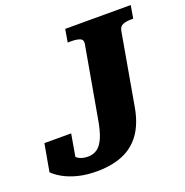

<svg xmlns="http://www.w3.org/2000/svg" viewBox="-152 -827 921 955"><g transform="rotate(-20 309.0 -350.0)"><path d="M360.8 -606Q364.8 -628 347.8 -635Q330.8 -642 302.2 -642H283L294.6 -710H641.4L629.8 -642H619.4Q593.2 -642 575.4 -635Q557.6 -628 553.6 -606L486.8 -226.6Q472.4 -143.6 435.1 -91.1Q397.8 -38.6 339.1 -14.3Q280.4 10 201.4 10Q145.2 10 101.2 -1.5Q57.2 -13 26 -30.6Q-5.2 -48.2 -22.8 -66.6L3 -211.4H144.6L120.2 -70.4Q101.4 -76.2 91 -87.2Q80.6 -98.2 78.3 -109.9Q76 -121.6 80.7 -129.7Q85.4 -137.8 95.8 -137Q105 -111 126.2 -92.5Q147.4 -74 184.8 -74Q212.8 -74 233.7 -88.7Q254.6 -103.4 269.9 -138.6Q285.2 -173.8 295 -234.4Z"/></g></svg>

Font: Roboto Serif 20pt
Style: Italic
Weight: 400
Italic angle: -10°
Designer: Greg Gazdowicz
Foundry: Commercial Type
Version: Version 1.008